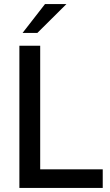

<svg xmlns="http://www.w3.org/2000/svg" viewBox="-20 -921 538 941"><path d="M75 0V-697H177V-91H483.5V0ZM90.5 -759.5 200.5 -901H305.5L163 -759.5Z"/></svg>

Font: HK Grotesk Medium
Style: Regular
Weight: 500
Designer: Alfredo Marco Pradil
Foundry: Hanken Design Co.
Version: Version 3.001;FEAKit 1.0